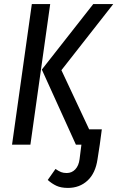

<svg xmlns="http://www.w3.org/2000/svg" viewBox="-20 -709 575 941"><path d="M226 -689 129 0H39L136 -689ZM417 -75H479L469 0L458 71Q448 140 409 176Q370 212 313 212Q279 212 256.5 201.5Q234 191 214 173L252 119Q268 130 279.5 134.5Q291 139 307 139Q332 139 349 121Q366 103 370 71L379 0H352L185 -368L437 -689H535L281 -365Z"/></svg>

Font: Fira Sans Compressed
Style: Italic
Weight: 400
Width: 1
Italic angle: -8°
Designer: bBox Type GmbH & Carrois Corporate GbR & Edenspiekermann AG
Foundry: bBox Type GmbH & Carrois Corporate GbR & Edenspiekermann AG
Version: Version 4.301